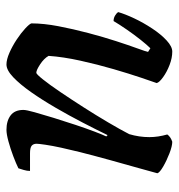

<svg xmlns="http://www.w3.org/2000/svg" viewBox="-0 -540 540 579"><g transform="rotate(-90 269.5 -250.0)"><path d="M132 0Q119 0 97 -8.5Q75 -17 57 -27.5Q39 -38 37 -45Q42 -64 52.5 -101Q63 -138 76 -185Q89 -232 101 -279Q108 -307 114 -334.5Q120 -362 123 -382.5Q126 -403 126 -409Q126 -419 120 -424Q114 -429 97 -429H44Q44 -438 47 -448Q50 -458 52 -464Q66 -471 88.5 -479.5Q111 -488 133 -494Q155 -500 168 -500Q195 -500 211.5 -487.5Q228 -475 228 -449Q228 -440 221 -415Q214 -390 204 -357.5Q194 -325 183 -292Q172 -259 162.5 -234Q153 -209 148 -199L152 -195Q169 -230 190 -270.5Q211 -311 234.5 -351.5Q258 -392 281.5 -425.5Q305 -459 326.5 -479.5Q348 -500 365 -500Q380 -500 400.5 -491Q421 -482 440.5 -469Q460 -456 473.5 -443.5Q487 -431 489 -425Q489 -388 480.5 -343.5Q472 -299 460 -253.5Q448 -208 435.5 -169.5Q423 -131 413.5 -105Q404 -79 403 -73L414 -66Q424 -76 439.5 -95.5Q455 -115 470.5 -137.5Q486 -160 496 -177Q505 -177 512.5 -172.5Q520 -168 523 -163Q517 -142 504 -114.5Q491 -87 473.5 -60.5Q456 -34 437.5 -17Q419 0 404 0Q385 0 364 -8Q343 -16 327 -27.5Q311 -39 309 -47Q313 -58 325 -93.5Q337 -129 351 -177Q365 -225 376.5 -277Q388 -329 391 -373Q383 -387 365.5 -398.5Q348 -410 340 -410Q336 -410 320 -390Q304 -370 282 -337.5Q260 -305 236 -267.5Q212 -230 190.5 -193.5Q169 -157 155 -130Q146 -100 146 -69Q146 -43 154 -15Q147 -5 132 0Z"/></g></svg>

Font: Texturina 72pt 72pt SemiBold
Style: Italic
Weight: 600
Italic angle: -11°
Designer: Guillermo Torres Carreño
Foundry: Omnibus-Type
Version: Version 1.002; ttfautohint (v1.8.3)